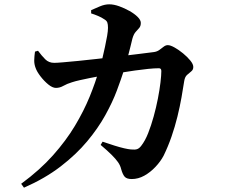

<svg xmlns="http://www.w3.org/2000/svg" viewBox="-20 -814 1040 889"><path d="M590 15Q567 15 557.5 4.5Q548 -6 541 -31Q537 -48 526.5 -63Q516 -78 497 -97Q478 -116 446 -143L455 -158Q484 -148 509.5 -140Q535 -132 554.5 -127.5Q574 -123 586 -122Q605 -120 615 -123.5Q625 -127 634 -139Q652 -162 666 -197.5Q680 -233 691.5 -274.5Q703 -316 711 -357Q719 -398 723 -432Q727 -466 727 -485Q727 -498 716 -498Q695 -498 665.5 -495Q636 -492 604.5 -487.5Q573 -483 542.5 -478Q512 -473 485 -469Q468 -466 445 -462Q422 -458 397.5 -453Q373 -448 350.5 -443Q328 -438 313 -433Q290 -426 273.5 -416.5Q257 -407 239 -407Q223 -407 203.5 -423Q184 -439 167.5 -460.5Q151 -482 145 -499Q138 -517 138.5 -535.5Q139 -554 142 -575L156 -579Q173 -556 189.5 -539.5Q206 -523 231 -523Q243 -523 272 -525.5Q301 -528 342.5 -532Q384 -536 431.5 -541.5Q479 -547 526.5 -552.5Q574 -558 617.5 -563.5Q661 -569 693 -573Q707 -575 717.5 -582.5Q728 -590 737.5 -597.5Q747 -605 757 -605Q769 -605 788.5 -594Q808 -583 827.5 -567Q847 -551 861 -534Q875 -517 875 -504Q875 -491 865.5 -483.5Q856 -476 846 -467Q836 -458 833 -439Q828 -406 820.5 -363.5Q813 -321 801.5 -274Q790 -227 774 -181Q758 -135 738 -94Q724 -67 700 -41.5Q676 -16 648 -0.5Q620 15 590 15ZM78 37Q165 -27 225.5 -95Q286 -163 327 -231.5Q368 -300 395 -366Q422 -432 439 -492Q447 -514 453.5 -541.5Q460 -569 466 -596.5Q472 -624 476 -647.5Q480 -671 480 -685Q480 -701 477 -709.5Q474 -718 464 -724Q451 -733 434.5 -740Q418 -747 402 -752V-767Q420 -775 442.5 -784.5Q465 -794 486 -794Q507 -794 532 -785Q557 -776 580 -763Q603 -750 617.5 -735.5Q632 -721 632 -708Q632 -693 624.5 -684.5Q617 -676 608 -666Q599 -656 593 -635Q589 -619 583.5 -596Q578 -573 570.5 -545.5Q563 -518 553 -486Q541 -448 521 -394.5Q501 -341 467.5 -280.5Q434 -220 383.5 -159.5Q333 -99 261 -43.5Q189 12 91 55Z"/></svg>

Font: Noto Serif SC ExtraLight
Style: Bold
Weight: 700
Version: Version 2.002-H1;hotconv 1.1.0;makeotfexe 2.6.0